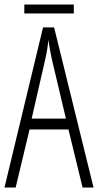

<svg xmlns="http://www.w3.org/2000/svg" viewBox="-20 -836 437 856"><path d="M88.4 -815.9H309.1V-775.9H88.4ZM273.9 -307.1 210.9 -573.2Q200.2 -623.5 195.8 -658.2Q191.4 -613.8 182.1 -573.2L121.1 -307.1ZM348.1 0 285.2 -258.8H111.8L49.8 0H0L171.9 -713.9H221.2L397 0Z"/></svg>

Font: Germano
Style: Regular
Weight: 300
Width: 3
Foundry: Ascender Corporation
Version: Version 1.10; ttfautohint (v1.5)